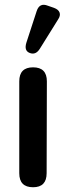

<svg xmlns="http://www.w3.org/2000/svg" viewBox="-20 -787 278 807"><path d="M119 0Q61 0 61 -59V-445Q61 -504 119 -504Q177 -504 177 -445L176 -59Q176 0 119 0ZM148 -583Q131 -555 106 -564Q80 -573 91 -608L134 -740Q146 -777 181 -763L207 -754Q226 -747 230.5 -734Q235 -721 224 -705Z"/></svg>

Font: Zen Maru Gothic
Style: Bold
Weight: 700
Designer: Yoshimichi Ohira
Foundry: Positype
Version: Version 1.001